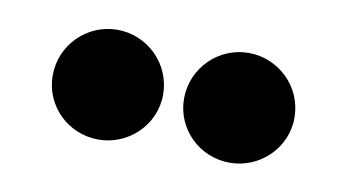

<svg xmlns="http://www.w3.org/2000/svg" viewBox="-35 -1011 539 298"><g transform="rotate(10 235.0 -861.5)"><path d="M44 -861C44 -813 83 -775 131 -775C178 -775 218 -813 218 -861C218 -910 178 -948 131 -948C83 -948 44 -909 44 -861ZM251 -861C251 -813 290 -775 338 -775C385 -775 425 -813 425 -861C425 -910 385 -948 338 -948C290 -948 251 -909 251 -861Z"/></g></svg>

Font: Bluebird
Style: SfBd
Weight: 700
Designer: Jasper
Foundry: Cannot Into Space Fonts
Version: Version 0.98